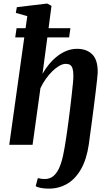

<svg xmlns="http://www.w3.org/2000/svg" viewBox="-20 -838 634 1111"><path d="M263 253.5Q238 253.5 217.5 249.8Q197 246 186.5 239L199 192.5Q208 195 218 196.5Q228 198 238 198Q270 198 290.8 179.2Q311.5 160.5 324.8 128.5Q338 96.5 346.2 56Q354.5 15.5 361 -28.5Q363 -40.5 367 -68.2Q371 -96 376 -133.5Q381 -171 386 -212Q391 -253 395.2 -291Q399.5 -329 402.2 -357.8Q405 -386.5 404.5 -400Q404.5 -426.5 399.8 -441.5Q395 -456.5 385.5 -462.5Q376 -468.5 360.5 -468.5Q343 -468.5 323 -457Q303 -445.5 282.8 -425.8Q262.5 -406 244.8 -380.8Q227 -355.5 214 -328L168.5 0H33.5L120.5 -621.5H68L76 -675H128L138 -744.5L71.5 -763.5L77.5 -796.5L253 -817.5L278 -804L261 -675H387.5L380 -621.5H254L226 -411Q242.5 -440 263.8 -466Q285 -492 310.8 -512.2Q336.5 -532.5 365.5 -544Q394.5 -555.5 426 -555.5Q481 -555.5 513.5 -523.8Q546 -492 545.5 -419.5Q545.5 -411 542.2 -381Q539 -351 533.8 -308Q528.5 -265 522.5 -217.5Q516.5 -170 510.5 -125.8Q504.5 -81.5 500 -48.5Q495.5 -15.5 494 -3Q481 85 448.2 141.8Q415.5 198.5 368 226Q320.5 253.5 263 253.5Z"/></svg>

Font: Merriweather 48pt
Style: Bold Italic
Weight: 700
Italic angle: -7.8°
Version: Version 2.101